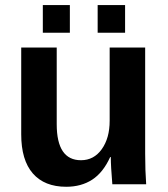

<svg xmlns="http://www.w3.org/2000/svg" viewBox="-20 -712 651 742"><path d="M405.8 -105Q378.4 -44.9 336.2 -17.6Q293.9 9.8 235.8 9.8Q151.9 9.8 106.9 -41.7Q62 -93.3 62 -192.9V-528.3H199.2V-231.9Q199.2 -92.8 293 -92.8Q342.8 -92.8 373.3 -135.5Q403.8 -178.2 403.8 -245.1V-528.3H541V-118.2Q541 -84.5 542 -54.9Q543 -25.4 544.9 0H414.1Q408.2 -70.3 408.2 -105ZM463.4 -692.4V-585.4H357.4V-692.4ZM250 -692.4V-585.4H145.5V-692.4Z"/></svg>

Font: Arimo
Style: Bold
Weight: 700
Designer: Steve Matteson
Foundry: Monotype Imaging Inc.
Version: Version 1.33